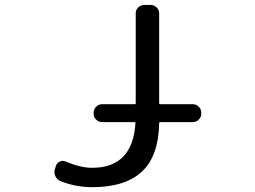

<svg xmlns="http://www.w3.org/2000/svg" viewBox="-20 -775 1040 784"><path d="M397.5 -276.4Q382.8 -276.4 372.6 -286.6Q362.3 -296.9 362.3 -310.5V-314.5Q362.3 -329.1 372.6 -339.4Q382.8 -349.6 397.5 -349.6H530.3Q534.2 -349.6 534.2 -353.5V-720.7Q534.2 -734.4 544.4 -744.6Q554.7 -754.9 569.3 -754.9H594.7Q609.4 -754.9 619.6 -744.6Q629.9 -734.4 629.9 -720.7V-353.5Q629.9 -349.6 633.8 -349.6H766.6Q781.2 -349.6 791.5 -339.4Q801.8 -329.1 801.8 -314.5V-310.5Q801.8 -296.9 791.5 -286.6Q781.2 -276.4 766.6 -276.4H633.8Q629.9 -276.4 629.9 -271.5Q627.9 -140.6 561.5 -76.2Q493.2 -10.7 356.4 -10.7Q288.1 -10.7 225.6 -36.1Q211.9 -42 206.1 -55.7Q202.1 -63.5 202.1 -72.3Q202.1 -78.1 204.1 -84L208 -96.7Q211.9 -109.4 224.1 -115.2Q236.3 -121.1 249 -115.2Q308.6 -89.8 356.4 -89.8Q521.5 -89.8 533.2 -272.5Q533.2 -276.4 528.3 -276.4Z"/></svg>

Font: Rounded-L Mgen+ 2m regular
Style: Regular
Weight: 400
Designer: [Source Han Sans]
Ryoko NISHIZUKA  (kana & ideographs); Paul D. Hunt (Latin, Greek & Cyrillic); Wenlong ZHANG  (bopomofo
Version: Version 1.059.20150602